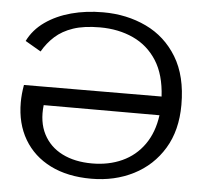

<svg xmlns="http://www.w3.org/2000/svg" viewBox="-51 -757 862 816"><g transform="rotate(5 380.0 -349.5)"><path d="M722 -341Q722 -232 675 -154.5Q628 -77 547.5 -36Q467 5 367 5Q266 5 193 -31.5Q120 -68 80.5 -135Q41 -202 41 -292Q41 -328 48 -367L635 -369Q630 -462 592 -521.5Q554 -581 491 -610Q428 -639 349 -639Q281 -639 235 -623.5Q189 -608 158 -580Q127 -552 106 -515L39 -554Q63 -603 110.5 -636.5Q158 -670 221 -687Q284 -704 357 -704Q458 -704 541 -664.5Q624 -625 673 -544.5Q722 -464 722 -341ZM365 -60Q436 -60 493 -86Q550 -112 586.5 -163.5Q623 -215 633 -289H139Q131 -217 157.5 -165.5Q184 -114 237.5 -87Q291 -60 365 -60Z"/></g></svg>

Font: Panamera Medium
Style: Regular
Weight: 500
Designer: Bastien Sozeau
Foundry: NBR — Bastien Sozeau
Version: Version 3.002; ttfautohint (v1.8.4.7-5d5b);gftools[0.9.33]